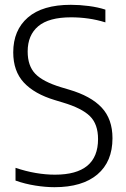

<svg xmlns="http://www.w3.org/2000/svg" viewBox="-20 -769 522 798"><path d="M206.5 9Q169 9 126.5 2.2Q84 -4.5 44.5 -18.5V-71.5Q87.5 -57 128.8 -50Q170 -43 208.5 -43Q387.5 -43 387.5 -191Q387.5 -253 353.8 -286.2Q320 -319.5 241 -343L208 -353Q123 -378.5 79 -426Q35 -473.5 35 -551.5Q35 -643.5 95.8 -696.2Q156.5 -749 274.5 -749Q311 -749 349.2 -744Q387.5 -739 418 -729V-676Q382.5 -687 347 -692Q311.5 -697 275.5 -697Q183 -697 139 -660Q95 -623 95 -555Q95 -495.5 126.5 -462.5Q158 -429.5 233.5 -406.5L267 -396.5Q357.5 -370 402.5 -322Q447.5 -274 447.5 -194.5Q447.5 -97 384.8 -44Q322 9 206.5 9Z"/></svg>

Font: Encode Sans SmCnd Lt
Style: Regular
Weight: 300
Width: 4
Designer: Multiple Designers
Foundry: Impallari Type
Version: Version 3.002; ttfautohint (v1.8.3) -l 8 -r 50 -G 200 -x 14 